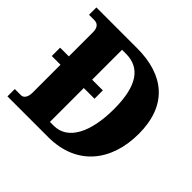

<svg xmlns="http://www.w3.org/2000/svg" viewBox="-171 -902 1090 1090"><g transform="rotate(45 374.0 -357.0)"><path d="M20 0H347C576 0 698 -158 698 -377C698 -604 565 -714 347 -714H20V-655H62C89 -655 106 -639 106 -600V-407H36V-340H106V-115C106 -82 92 -59 70 -59H20ZM324 -68H293V-340H379V-407H293V-647H325C437 -647 499 -564 499 -377C499 -190 437 -68 324 -68Z"/></g></svg>

Font: Noto Serif Sinhala SemiCondensed Black
Style: Regular
Weight: 900
Width: 4
Designer: Jelle Bosma - Monotype Design Team
Foundry: Monotype Imaging Inc.
Version: Version 2.007